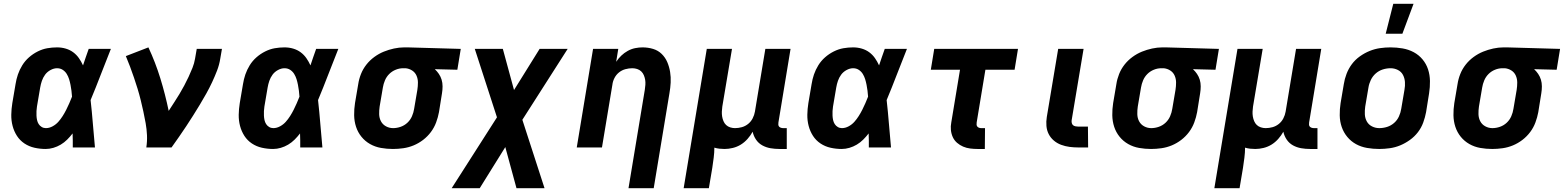

<svg xmlns="http://www.w3.org/2000/svg" viewBox="-20 -778 8251 1013"><path d="M221 8Q191 8 162 1.5Q133 -5 109 -21Q85 -37 69.5 -61Q54 -85 46.5 -113.5Q39 -142 39.5 -172.5Q40 -203 45 -234L62 -334Q66 -360 74.5 -385Q83 -410 97.5 -433.5Q112 -457 133 -475.5Q154 -494 179 -506.5Q204 -519 229.5 -523.5Q255 -528 281 -528Q305 -528 327 -521.5Q349 -515 366.5 -502Q384 -489 396.5 -471Q409 -453 418 -433Q425 -454 432.5 -476Q440 -498 448 -520H565Q538 -453 512 -385Q486 -317 458 -250Q465 -188 470 -125Q475 -62 481 0H364Q364 -18 364 -36.5Q364 -55 363 -74Q350 -57 334.5 -41.5Q319 -26 300.5 -15Q282 -4 261.5 2Q241 8 221 8ZM222 -102Q240 -102 257.5 -111.5Q275 -121 287.5 -135Q300 -149 310.5 -165.5Q321 -182 329.5 -199Q338 -216 345.5 -233Q353 -250 360 -268Q359 -284 357 -299.5Q355 -315 352 -330.5Q349 -346 344.5 -360.5Q340 -375 332 -388Q324 -401 311 -409.5Q298 -418 281 -418Q264 -418 246.5 -408.5Q229 -399 218 -384Q207 -369 201 -351.5Q195 -334 192 -316L175 -216Q173 -204 172.5 -192Q172 -180 172.5 -168Q173 -156 175.5 -144.5Q178 -133 184 -123.5Q190 -114 200 -108Q210 -102 222 -102Z M752 0Q757 -33 755.5 -65Q754 -97 748.5 -128Q743 -159 736.5 -189Q730 -219 722.5 -249.5Q715 -280 706 -309.5Q697 -339 687 -368Q677 -397 666.5 -425.5Q656 -454 644 -482L763 -528Q800 -449 826 -364.5Q852 -280 870 -193Q884 -215 898.5 -237Q913 -259 926.5 -281.5Q940 -304 952 -326.5Q964 -349 975 -372.5Q986 -396 995.5 -420Q1005 -444 1009 -468L1018 -520H1151L1142 -468Q1137 -436 1125 -405Q1113 -374 1099 -344Q1085 -314 1068.5 -284.5Q1052 -255 1034.5 -226Q1017 -197 999 -168.5Q981 -140 962.5 -112Q944 -84 924.5 -56Q905 -28 885 0Z M1421 8Q1391 8 1362 1.5Q1333 -5 1309 -21Q1285 -37 1269.5 -61Q1254 -85 1246.5 -113.5Q1239 -142 1239.5 -172.5Q1240 -203 1245 -234L1262 -334Q1266 -360 1274.5 -385Q1283 -410 1297.5 -433.5Q1312 -457 1333 -475.5Q1354 -494 1379 -506.5Q1404 -519 1429.5 -523.5Q1455 -528 1481 -528Q1505 -528 1527 -521.5Q1549 -515 1566.5 -502Q1584 -489 1596.5 -471Q1609 -453 1618 -433Q1625 -454 1632.5 -476Q1640 -498 1648 -520H1765Q1738 -453 1712 -385Q1686 -317 1658 -250Q1665 -188 1670 -125Q1675 -62 1681 0H1564Q1564 -18 1564 -36.5Q1564 -55 1563 -74Q1550 -57 1534.5 -41.5Q1519 -26 1500.5 -15Q1482 -4 1461.5 2Q1441 8 1421 8ZM1422 -102Q1440 -102 1457.5 -111.5Q1475 -121 1487.5 -135Q1500 -149 1510.5 -165.5Q1521 -182 1529.5 -199Q1538 -216 1545.5 -233Q1553 -250 1560 -268Q1559 -284 1557 -299.5Q1555 -315 1552 -330.5Q1549 -346 1544.5 -360.5Q1540 -375 1532 -388Q1524 -401 1511 -409.5Q1498 -418 1481 -418Q1464 -418 1446.5 -408.5Q1429 -399 1418 -384Q1407 -369 1401 -351.5Q1395 -334 1392 -316L1375 -216Q1373 -204 1372.5 -192Q1372 -180 1372.5 -168Q1373 -156 1375.5 -144.5Q1378 -133 1384 -123.5Q1390 -114 1400 -108Q1410 -102 1422 -102Z M2053 8Q2021 8 1990 2.5Q1959 -3 1932.5 -18Q1906 -33 1887 -56.5Q1868 -80 1858.5 -109Q1849 -138 1848.5 -170Q1848 -202 1853 -234L1870 -334Q1874 -361 1884.5 -387.5Q1895 -414 1913 -437Q1931 -460 1955 -477.5Q1979 -495 2005 -505.5Q2031 -516 2058.5 -522Q2086 -528 2113 -528H2131L2411 -520L2393 -410L2274 -413Q2286 -402 2295.5 -388Q2305 -374 2310 -357.5Q2315 -341 2315 -322.5Q2315 -304 2312 -286L2296 -186Q2291 -159 2281 -132Q2271 -105 2253.5 -81.5Q2236 -58 2212.5 -40Q2189 -22 2162.5 -11Q2136 0 2108 4Q2080 8 2053 8ZM2054 -102Q2074 -102 2094 -109Q2114 -116 2129.5 -130.5Q2145 -145 2153.5 -164.5Q2162 -184 2165 -204L2182 -304Q2185 -323 2185 -342.5Q2185 -362 2177.5 -379Q2170 -396 2154.5 -406Q2139 -416 2120 -418H2107Q2087 -418 2067.5 -410Q2048 -402 2033.5 -387.5Q2019 -373 2011 -354Q2003 -335 2000 -316L1983 -216Q1980 -196 1980.5 -175.5Q1981 -155 1990 -138Q1999 -121 2016.5 -111.5Q2034 -102 2054 -102Z M2363 215 2602 -159 2485 -520H2633L2692 -303L2827 -520H2975L2736 -146L2853 215H2705L2646 -2L2511 215Z M3296 215 3382 -304Q3384 -317 3385 -330.5Q3386 -344 3384 -356.5Q3382 -369 3377 -381Q3372 -393 3363 -401.5Q3354 -410 3341.5 -414Q3329 -418 3316 -418Q3298 -418 3279.5 -413Q3261 -408 3246 -396Q3231 -384 3222 -366.5Q3213 -349 3211 -331L3156 0H3023L3109 -520H3242L3231 -452Q3243 -470 3258 -484.5Q3273 -499 3292 -509.5Q3311 -520 3331 -524Q3351 -528 3370 -528Q3399 -528 3425.5 -520Q3452 -512 3471 -493.5Q3490 -475 3500.5 -450.5Q3511 -426 3515.5 -398.5Q3520 -371 3518.5 -342.5Q3517 -314 3512 -286L3429 215Z M3587 215 3709 -520H3842L3791 -216Q3789 -203 3788.5 -189.5Q3788 -176 3790 -163.5Q3792 -151 3797 -139Q3802 -127 3811 -118.5Q3820 -110 3832.5 -106Q3845 -102 3858 -102Q3876 -102 3894 -107Q3912 -112 3927 -124Q3942 -136 3951 -153.5Q3960 -171 3963 -189L4018 -520H4151L4087 -132Q4086 -126 4086.5 -120Q4087 -114 4090.5 -110Q4094 -106 4100 -104Q4106 -102 4112 -102H4131V8H4093Q4068 8 4045 4Q4022 0 4002 -11Q3982 -22 3969 -41Q3956 -60 3951 -83Q3940 -63 3924 -45Q3908 -27 3888.5 -15Q3869 -3 3846.5 2.5Q3824 8 3803 8Q3789 8 3775.5 6.5Q3762 5 3749 1Q3749 27 3745.5 54Q3742 81 3738 108L3720 215Z M4421 8Q4391 8 4362 1.5Q4333 -5 4309 -21Q4285 -37 4269.5 -61Q4254 -85 4246.5 -113.5Q4239 -142 4239.5 -172.5Q4240 -203 4245 -234L4262 -334Q4266 -360 4274.5 -385Q4283 -410 4297.5 -433.5Q4312 -457 4333 -475.5Q4354 -494 4379 -506.5Q4404 -519 4429.5 -523.5Q4455 -528 4481 -528Q4505 -528 4527 -521.5Q4549 -515 4566.5 -502Q4584 -489 4596.5 -471Q4609 -453 4618 -433Q4625 -454 4632.5 -476Q4640 -498 4648 -520H4765Q4738 -453 4712 -385Q4686 -317 4658 -250Q4665 -188 4670 -125Q4675 -62 4681 0H4564Q4564 -18 4564 -36.5Q4564 -55 4563 -74Q4550 -57 4534.5 -41.5Q4519 -26 4500.5 -15Q4482 -4 4461.5 2Q4441 8 4421 8ZM4422 -102Q4440 -102 4457.5 -111.5Q4475 -121 4487.5 -135Q4500 -149 4510.5 -165.5Q4521 -182 4529.5 -199Q4538 -216 4545.5 -233Q4553 -250 4560 -268Q4559 -284 4557 -299.5Q4555 -315 4552 -330.5Q4549 -346 4544.5 -360.5Q4540 -375 4532 -388Q4524 -401 4511 -409.5Q4498 -418 4481 -418Q4464 -418 4446.5 -408.5Q4429 -399 4418 -384Q4407 -369 4401 -351.5Q4395 -334 4392 -316L4375 -216Q4373 -204 4372.5 -192Q4372 -180 4372.5 -168Q4373 -156 4375.5 -144.5Q4378 -133 4384 -123.5Q4390 -114 4400 -108Q4410 -102 4422 -102Z M5176 8H5138Q5118 8 5098.5 5.5Q5079 3 5061.5 -4.5Q5044 -12 5029.5 -24.5Q5015 -37 5007 -54.5Q4999 -72 4997 -92Q4995 -112 4999 -132L5045 -410H4891L4909 -520H5351L5333 -410H5179L5133 -132Q5132 -126 5132.5 -120Q5133 -114 5136.5 -110Q5140 -106 5145.5 -104Q5151 -102 5157 -102H5177Z M5721 0H5670Q5646 0 5623 -3Q5600 -6 5578.5 -14Q5557 -22 5540 -36.5Q5523 -51 5513 -70.5Q5503 -90 5501 -113.5Q5499 -137 5503 -161L5563 -520H5697L5634 -143Q5633 -135 5635 -128Q5637 -121 5642 -117Q5647 -113 5654.5 -111.5Q5662 -110 5669 -110H5720Z M6053 8Q6021 8 5990 2.5Q5959 -3 5932.5 -18Q5906 -33 5887 -56.5Q5868 -80 5858.5 -109Q5849 -138 5848.5 -170Q5848 -202 5853 -234L5870 -334Q5874 -361 5884.5 -387.5Q5895 -414 5913 -437Q5931 -460 5955 -477.5Q5979 -495 6005 -505.5Q6031 -516 6058.5 -522Q6086 -528 6113 -528H6131L6411 -520L6393 -410L6274 -413Q6286 -402 6295.5 -388Q6305 -374 6310 -357.5Q6315 -341 6315 -322.5Q6315 -304 6312 -286L6296 -186Q6291 -159 6281 -132Q6271 -105 6253.5 -81.5Q6236 -58 6212.5 -40Q6189 -22 6162.5 -11Q6136 0 6108 4Q6080 8 6053 8ZM6054 -102Q6074 -102 6094 -109Q6114 -116 6129.5 -130.5Q6145 -145 6153.5 -164.5Q6162 -184 6165 -204L6182 -304Q6185 -323 6185 -342.5Q6185 -362 6177.5 -379Q6170 -396 6154.5 -406Q6139 -416 6120 -418H6107Q6087 -418 6067.5 -410Q6048 -402 6033.5 -387.5Q6019 -373 6011 -354Q6003 -335 6000 -316L5983 -216Q5980 -196 5980.5 -175.5Q5981 -155 5990 -138Q5999 -121 6016.5 -111.5Q6034 -102 6054 -102Z M6387 215 6509 -520H6642L6591 -216Q6589 -203 6588.5 -189.5Q6588 -176 6590 -163.5Q6592 -151 6597 -139Q6602 -127 6611 -118.5Q6620 -110 6632.5 -106Q6645 -102 6658 -102Q6676 -102 6694 -107Q6712 -112 6727 -124Q6742 -136 6751 -153.5Q6760 -171 6763 -189L6818 -520H6951L6887 -132Q6886 -126 6886.5 -120Q6887 -114 6890.5 -110Q6894 -106 6900 -104Q6906 -102 6912 -102H6931V8H6893Q6868 8 6845 4Q6822 0 6802 -11Q6782 -22 6769 -41Q6756 -60 6751 -83Q6740 -63 6724 -45Q6708 -27 6688.5 -15Q6669 -3 6646.5 2.5Q6624 8 6603 8Q6589 8 6575.5 6.5Q6562 5 6549 1Q6549 27 6545.5 54Q6542 81 6538 108L6520 215Z M7257 8Q7224 8 7192.5 2.5Q7161 -3 7134.5 -17.5Q7108 -32 7088.5 -55.5Q7069 -79 7059 -108Q7049 -137 7048.5 -169.5Q7048 -202 7053 -234L7070 -334Q7074 -361 7084.5 -388.5Q7095 -416 7112.5 -439.5Q7130 -463 7154.5 -480.5Q7179 -498 7206 -509Q7233 -520 7261 -524Q7289 -528 7316 -528Q7349 -528 7380.5 -522.5Q7412 -517 7439 -502.5Q7466 -488 7485.5 -464.5Q7505 -441 7514.5 -412Q7524 -383 7524.5 -350.5Q7525 -318 7520 -286L7504 -186Q7499 -159 7489 -131.5Q7479 -104 7461 -80.5Q7443 -57 7418.5 -39.5Q7394 -22 7367.5 -11Q7341 0 7312.5 4Q7284 8 7257 8ZM7257 -102Q7278 -102 7298.5 -108.5Q7319 -115 7335.5 -129.5Q7352 -144 7361 -164Q7370 -184 7373 -204L7390 -304Q7394 -325 7392.5 -345.5Q7391 -366 7382 -383Q7373 -400 7355 -409Q7337 -418 7317 -418Q7296 -418 7275.5 -411.5Q7255 -405 7238.5 -390.5Q7222 -376 7212.5 -356Q7203 -336 7200 -316L7183 -216Q7180 -195 7181 -174.5Q7182 -154 7191.5 -137Q7201 -120 7219 -111Q7237 -102 7257 -102ZM7291 -600 7331 -758H7438L7379 -600Z M7853 8Q7821 8 7790 2.5Q7759 -3 7732.5 -18Q7706 -33 7687 -56.5Q7668 -80 7658.5 -109Q7649 -138 7648.5 -170Q7648 -202 7653 -234L7670 -334Q7674 -361 7684.5 -387.5Q7695 -414 7713 -437Q7731 -460 7755 -477.5Q7779 -495 7805 -505.5Q7831 -516 7858.5 -522Q7886 -528 7913 -528H7931L8211 -520L8193 -410L8074 -413Q8086 -402 8095.5 -388Q8105 -374 8110 -357.5Q8115 -341 8115 -322.5Q8115 -304 8112 -286L8096 -186Q8091 -159 8081 -132Q8071 -105 8053.5 -81.5Q8036 -58 8012.5 -40Q7989 -22 7962.5 -11Q7936 0 7908 4Q7880 8 7853 8ZM7854 -102Q7874 -102 7894 -109Q7914 -116 7929.5 -130.5Q7945 -145 7953.5 -164.5Q7962 -184 7965 -204L7982 -304Q7985 -323 7985 -342.5Q7985 -362 7977.5 -379Q7970 -396 7954.5 -406Q7939 -416 7920 -418H7907Q7887 -418 7867.5 -410Q7848 -402 7833.5 -387.5Q7819 -373 7811 -354Q7803 -335 7800 -316L7783 -216Q7780 -196 7780.5 -175.5Q7781 -155 7790 -138Q7799 -121 7816.5 -111.5Q7834 -102 7854 -102Z"/></svg>

Font: Iosevka Aile Extrabold Oblique
Style: Regular
Weight: 800
Italic angle: -9°
Designer: Belleve Invis
Foundry: Belleve Invis
Version: Version 31.1.0; ttfautohint (v1.8.4)